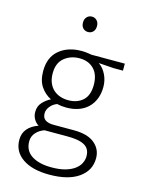

<svg xmlns="http://www.w3.org/2000/svg" viewBox="-132 -752 796 1060"><g transform="rotate(15 265.5 -222.0)"><path d="M76 -314Q76 -393 125.5 -434.5Q175 -476 253 -476Q271 -476 284.5 -474Q298 -472 311 -470H501V-430H448L361 -436Q387 -419 403.5 -386Q420 -353 420 -315Q420 -276 407.5 -245.5Q395 -215 372.5 -194Q350 -173 319 -162.5Q288 -152 251 -152Q223 -152 198 -158Q174 -149 159 -130Q144 -111 144 -91Q144 -65 161 -53.5Q178 -42 208 -42H325Q403 -42 443 -9Q483 24 483 76Q483 146 423.5 188Q364 230 256 230Q158 230 102.5 191.5Q47 153 47 86Q47 49 68.5 23.5Q90 -2 130 -16Q115 -24 103.5 -42.5Q92 -61 92 -85Q92 -118 112.5 -140Q133 -162 158 -174Q122 -192 99 -226Q76 -260 76 -314ZM168 0Q139 10 120.5 31Q102 52 102 80Q102 134 144 161Q186 188 257 188Q304 188 336.5 178.5Q369 169 389.5 153.5Q410 138 419.5 118.5Q429 99 429 79Q429 55 419.5 39.5Q410 24 392.5 15.5Q375 7 351.5 3.5Q328 0 300 0ZM366 -312Q366 -371 335 -402.5Q304 -434 253 -434Q202 -434 166 -404.5Q130 -375 130 -316Q130 -285 139.5 -262Q149 -239 165.5 -224Q182 -209 204 -201.5Q226 -194 251 -194Q302 -194 334 -223Q366 -252 366 -312ZM219 -630Q219 -650 230.5 -662Q242 -674 259 -674Q276 -674 287.5 -662Q299 -650 299 -630Q299 -609 287.5 -597.5Q276 -586 259 -586Q242 -586 230.5 -597.5Q219 -609 219 -630Z"/></g></svg>

Font: Mukta Vaani ExtraLight
Style: Regular
Weight: 275
Designer: Noopur Datye, Girish Dalvi, Yashodeep Gholap, Pallavi Karambelkar
Foundry: Ek Type
Version: Version 2.538;PS 1.000;hotconv 16.6.51;makeotf.lib2.5.65220;